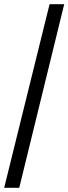

<svg xmlns="http://www.w3.org/2000/svg" viewBox="-20 -780 328 921"><path d="M0 121 217.8 -760H288L72.3 121Z"/></svg>

Font: Noto Serif Hebrew
Style: Regular
Weight: 400
Designer: Monotype Design Team
Foundry: Monotype Imaging Inc.
Version: Version 2.003